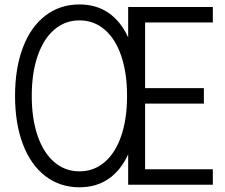

<svg xmlns="http://www.w3.org/2000/svg" viewBox="-20 -815 993 847"><path d="M620.1 -715.8V-426.3H879.4V-357.9H620.1V-68.4H918.9V0H545.4V-134.3Q513.2 -63.5 459 -26.1Q404.8 11.2 330.6 11.2Q244.6 11.2 180.2 -38.1Q115.7 -87.4 81.1 -178.7Q46.4 -270 46.4 -392.1Q46.4 -514.2 81.1 -605.5Q115.7 -696.8 180.2 -746.1Q244.6 -795.4 330.6 -795.4Q404.8 -795.4 459 -758.1Q513.2 -720.7 545.4 -649.9V-784.2H918.9V-715.8ZM540.5 -392.1Q540.5 -492.7 514.9 -568.1Q489.3 -643.6 441.7 -684.3Q394 -725.1 330.6 -725.1Q267.1 -725.1 219.5 -684.3Q171.9 -643.6 146 -568.1Q120.1 -492.7 120.1 -392.1Q120.1 -291 146 -215.8Q171.9 -140.6 219.5 -99.9Q267.1 -59.1 330.6 -59.1Q394 -59.1 441.7 -99.9Q489.3 -140.6 514.9 -215.8Q540.5 -291 540.5 -392.1Z"/></svg>

Font: Decalotype Light
Style: Regular
Weight: 300
Designer: Alfredo Marco Pradil
Foundry: Alfredo Marco Pradil
Version: Version 1.0